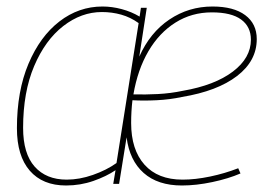

<svg xmlns="http://www.w3.org/2000/svg" viewBox="-20 -560 821 590"><path d="M183 10Q111 10 71.5 -35.5Q32 -81 32 -166Q32 -280 67.5 -364Q103 -448 162.5 -494Q222 -540 295 -540Q324 -540 354 -532Q384 -524 409 -509L413 -536H431L408 -386Q441 -460 500.5 -500Q560 -540 633 -540Q698 -540 733.5 -513.5Q769 -487 769 -440Q769 -373 708.5 -326.5Q648 -280 539 -262Q502 -254 461.5 -252Q421 -250 387 -252Q383 -218 383 -182Q383 -100 424 -54Q465 -8 541 -8Q580 -8 625.5 -17.5Q671 -27 712 -43L719 -27Q682 -11 632.5 -0.5Q583 10 539 10Q465 10 421.5 -28.5Q378 -67 369 -138L346 5H328L335 -37Q307 -18 267 -4Q227 10 183 10ZM185 -8Q224 -8 265.5 -22.5Q307 -37 338 -59L406 -489Q381 -507 352.5 -515Q324 -523 293 -523Q230 -523 174.5 -480Q119 -437 85 -357Q51 -277 51 -167Q51 -88 86.5 -48Q122 -8 185 -8ZM631 -522Q569 -522 519 -490.5Q469 -459 436 -402.5Q403 -346 390 -270Q426 -269 465 -271Q504 -273 542 -281Q640 -298 695.5 -340Q751 -382 751 -438Q751 -478 721 -500Q691 -522 631 -522Z"/></svg>

Font: Georama Thin
Style: Italic
Weight: 100
Italic angle: -9°
Designer: Jean-Baptiste Levee
Foundry: Production Type
Version: Version 1.000